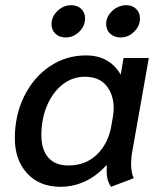

<svg xmlns="http://www.w3.org/2000/svg" viewBox="-20 -708 613 738"><path d="M37 -177Q37 -265 73 -338Q109 -411 171.5 -453Q234 -495 310 -495Q401 -495 444 -421L455 -485H552L489 -129Q484 -104 484 -77Q484 -44 494 -23L407 10Q390 -13 390 -51Q390 -64 391 -71L388 -72Q352 -32 307 -11Q262 10 212 10Q132 10 84.5 -41.5Q37 -93 37 -177ZM408 -225 414 -259Q417 -276 417 -292Q417 -344 389 -378.5Q361 -413 306 -413Q259 -413 221 -383.5Q183 -354 161 -302.5Q139 -251 139 -188Q139 -133 165.5 -102.5Q192 -72 243 -72Q310 -72 353.5 -115Q397 -158 408 -225ZM178 -615Q178 -644 201 -666Q224 -688 254 -688Q278 -688 292.5 -673.5Q307 -659 307 -637Q307 -608 284.5 -586Q262 -564 232 -564Q208 -564 193 -578.5Q178 -593 178 -615ZM388 -616Q388 -644 411.5 -666Q435 -688 466 -688Q489 -688 503.5 -673.5Q518 -659 518 -637Q518 -608 495.5 -586Q473 -564 444 -564Q419 -564 403.5 -578.5Q388 -593 388 -616Z"/></svg>

Font: Niramit Medium
Style: Italic
Weight: 500
Italic angle: -10°
Designer: Katatrad Aksorn Co.,Ltd.
Foundry: Cadson Demak Co.,Ltd.
Version: Version 1.000; ttfautohint (v1.6)